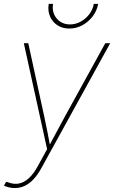

<svg xmlns="http://www.w3.org/2000/svg" viewBox="-33 -766 590 994"><path d="M-12.7 195.3 -1.5 175.8 7.3 177.2Q38.1 189.5 65.2 184.1Q92.3 178.7 116.7 156.2Q141.1 133.8 162.1 95.2L210.9 6.3L90.3 -542.5H113.3L195.8 -164.1Q204.6 -125 211.9 -86.2Q219.2 -47.4 226.6 -8.8H220.2Q241.2 -47.4 261.7 -86.2Q282.2 -125 303.7 -164.1L512.2 -542.5H537.6L181.6 103.5Q162.6 138.2 141.1 161.4Q119.6 184.6 95.5 196Q71.3 207.5 43.9 207.5Q30.3 207.5 16.1 204.6Q2 201.7 -12.7 195.3ZM325.7 -618.2Q290 -618.2 263.9 -635.5Q237.8 -652.8 225.6 -681.9Q213.4 -710.9 219.2 -746.1H241.7Q234.4 -701.7 260.3 -670.7Q286.1 -639.6 329.6 -639.6Q358.9 -639.6 385 -654.1Q411.1 -668.5 429.4 -692.6Q447.8 -716.8 452.6 -746.1H475.1Q469.2 -710.9 447.3 -681.9Q425.3 -652.8 393.6 -635.5Q361.8 -618.2 325.7 -618.2Z"/></svg>

Font: Inter 16pt Thin
Style: Italic
Weight: 250
Italic angle: -9.3988°
Version: Version 4.001;git-66647c0bb